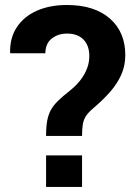

<svg xmlns="http://www.w3.org/2000/svg" viewBox="-20 -741 521 761"><path d="M162.6 -202.1Q162.6 -237.8 167 -262Q171.4 -286.1 181.4 -304.7Q191.4 -323.2 210 -341.3Q228.5 -359.4 257.8 -382.3Q283.2 -402.8 299.8 -424.8Q316.4 -446.8 325.2 -470.2Q334 -493.7 334 -518.6Q334 -560.5 310.8 -584.2Q287.6 -607.9 245.6 -607.9Q210.4 -607.9 185.3 -588.4Q160.2 -568.8 159.7 -529.8H21.5L20 -532.7Q19 -592.3 47.6 -634.5Q76.2 -676.8 127.2 -699Q178.2 -721.2 245.1 -721.2Q354 -721.2 415.3 -667.7Q476.6 -614.3 476.6 -522.5Q476.6 -480 460.2 -443.8Q443.8 -407.7 415.3 -375.5Q386.7 -343.3 349.1 -311.5Q330.6 -295.9 321 -281.5Q311.5 -267.1 308.3 -248.3Q305.2 -229.5 305.2 -202.1ZM162.6 0V-125H305.2V0Z"/></svg>

Font: Robotiche
Style: Bold
Weight: 700
Designer: Google
Version: Version 2.001